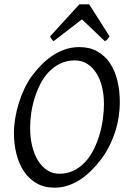

<svg xmlns="http://www.w3.org/2000/svg" viewBox="-20 -846 585 881"><path d="M457 -369.1Q457 -410.2 448.2 -446.5Q439.5 -482.9 422.4 -510Q405.3 -537.1 380.4 -553Q355.5 -568.8 323.2 -568.8Q286.1 -568.8 256.6 -554.4Q227.1 -540 204.1 -516.1Q181.2 -492.2 165 -460.4Q148.9 -428.7 138.4 -394.5Q127.9 -360.4 123 -325.4Q118.2 -290.5 118.2 -259.8Q118.2 -214.4 127.7 -175.5Q137.2 -136.7 154.8 -108.6Q172.4 -80.6 197 -64.7Q221.7 -48.8 252 -48.8Q289.6 -48.8 319.6 -64Q349.6 -79.1 372.3 -104.2Q395 -129.4 411.1 -162.4Q427.2 -195.3 437.5 -231Q447.8 -266.6 452.4 -302.2Q457 -337.9 457 -369.1ZM529.8 -377.9Q529.8 -343.3 524.2 -307.6Q518.6 -272 507.1 -237.3Q495.6 -202.6 478.8 -170.2Q461.9 -137.7 439.9 -109.9Q419.4 -83.5 396.2 -60.8Q373 -38.1 346.9 -21.2Q320.8 -4.4 291.7 5.4Q262.7 15.1 230 15.1Q183.1 15.1 148.2 -4.9Q113.3 -24.9 90.1 -59.3Q66.9 -93.8 55.4 -139.6Q43.9 -185.5 43.9 -236.8Q43.9 -267.6 49.6 -302Q55.2 -336.4 65.7 -370.8Q76.2 -405.3 91.3 -437.7Q106.4 -470.2 126 -497.1Q146.5 -524.4 170.2 -548.6Q193.8 -572.8 220.9 -590.8Q248 -608.9 278.8 -619.4Q309.6 -629.9 344.2 -629.9Q392.1 -629.9 427.2 -609.9Q462.4 -589.8 485.1 -555.4Q507.8 -521 518.8 -475.1Q529.8 -429.2 529.8 -377.9ZM482.9 -679.2Q476.1 -669.4 472.4 -665Q468.8 -660.6 460.9 -657.2L356 -757.3L226.1 -657.2Q221.7 -660.2 218.3 -664.8Q214.8 -669.4 210 -679.2L344.2 -826.2H389.2L482.9 -679.2Z"/></svg>

Font: Gentium
Style: Italic
Weight: 400
Italic angle: -7°
Designer: J. Victor Gaultney
Version: Version 1.02; 2005; OFL release